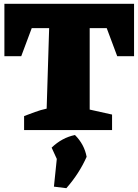

<svg xmlns="http://www.w3.org/2000/svg" viewBox="-20 -680 723 1004"><path d="M681 -660V-386H593L538 -533H449V-107L566 -81V0H106V-73Q135 -84 163.5 -94.5Q192 -105 224 -112L237 -533H146L91 -386H3V-660ZM262 296 277 151 250 92Q304 40 372 26Q421 75 433 140Q394 228 327 304Z"/></svg>

Font: Piazzolla SC Black
Style: Regular
Weight: 900
Designer: Juan Pablo del Peral
Foundry: Huerta Tipografica
Version: Version 1.330